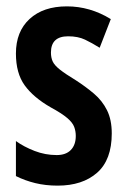

<svg xmlns="http://www.w3.org/2000/svg" viewBox="-20 -573 397 603"><path d="M331 -154Q331 -71 285 -30.5Q239 10 161 10Q123 10 90.5 2Q58 -6 30 -20V-130Q55 -112 88.5 -99Q122 -86 158 -86Q187 -86 202.5 -102Q218 -118 218 -146Q218 -161 213 -174.5Q208 -188 191 -202.5Q174 -217 139 -236Q85 -267 57.5 -305Q30 -343 30 -405Q30 -474 73 -513.5Q116 -553 190 -553Q263 -553 328 -513L293 -423Q269 -438 247 -448.5Q225 -459 194 -459Q140 -459 140 -408Q140 -392 145.5 -380Q151 -368 168 -354.5Q185 -341 218 -321Q249 -301 275 -279Q301 -257 316 -227Q331 -197 331 -154Z"/></svg>

Font: Noto Sans Malayalam ExtraCondensed SemiBold
Style: Regular
Weight: 600
Width: 2
Designer: Jelle Bosma - Monotype Design Team
Foundry: Monotype Imaging Inc.
Version: Version 2.104; ttfautohint (v1.8.4.7-5d5b)